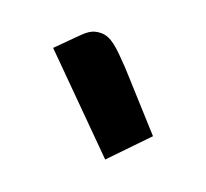

<svg xmlns="http://www.w3.org/2000/svg" viewBox="-50 -789 312 291"><g transform="rotate(20 106.5 -643.0)"><path d="M10 -686 142 -554 198 -612 123 -695C99 -720 87 -732 71 -732C56 -732 49 -725 37 -713Z"/></g></svg>

Font: Economica
Style: Bold
Weight: 700
Designer: Vicente Lamonaca
Foundry: Vicente Lamonaca
Version: Version 1.100